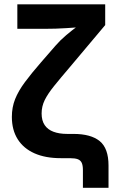

<svg xmlns="http://www.w3.org/2000/svg" viewBox="-20 -748 565 908"><path d="M372.1 140.1V56.2Q372.1 34.2 366.5 22Q360.8 9.8 347.7 4.9Q334.5 0 310.1 0H267.1Q194.8 0 143.1 -22.9Q91.3 -45.9 63.7 -89.6Q36.1 -133.3 36.1 -195.3Q36.1 -240.7 51.5 -279.3Q66.9 -317.9 97.7 -359.4Q128.4 -400.9 174.3 -453.6L242.7 -532.2Q265.1 -558.1 293.2 -581.8Q321.3 -605.5 348.6 -625.5Q376 -645.5 396 -659.7L386.2 -622.1Q367.7 -620.1 344 -618.4Q320.3 -616.7 294.4 -615Q268.6 -613.3 243.4 -612.5Q218.3 -611.8 197.3 -611.8H62V-727.5H477.5V-629.4L314.5 -435.5Q266.1 -378.9 235.8 -341.3Q205.6 -303.7 191.2 -274.2Q176.8 -244.6 176.8 -211.4Q176.8 -177.7 191.4 -156.2Q206.1 -134.8 233.2 -124.8Q260.3 -114.7 297.9 -114.7H327.1Q409.7 -114.7 451.4 -80.8Q493.2 -46.9 493.2 34.7V140.1Z"/></svg>

Font: Inter 20pt
Style: Bold
Weight: 700
Version: Version 4.001;git-66647c0bb